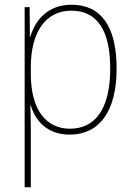

<svg xmlns="http://www.w3.org/2000/svg" viewBox="-20 -558 564 810"><path d="M282 -538C181 -538 128 -472 108 -403H106L105 -528H84V232H110V-4C110 -42 109 -80 108 -113H110C129 -49 179 10 274 10C397 10 472 -85 472 -269C472 -447 406 -538 282 -538ZM281 -513C390 -513 445 -430 445 -269C445 -93 378 -15 275 -15C175 -15 110 -94 110 -246V-275C110 -419 170 -513 281 -513Z"/></svg>

Font: Noto Sans Ethiopic SemiCondensed Thin
Style: Regular
Weight: 100
Width: 4
Designer: Monotype Design Team
Foundry: Monotype Imaging Inc.
Version: Version 2.102